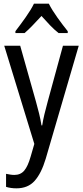

<svg xmlns="http://www.w3.org/2000/svg" viewBox="-20 -786 452 1046"><path d="M3 -537H90L176 -232Q185 -200 193 -167.5Q201 -135 206 -103H210Q214 -130 222 -163.5Q230 -197 240 -233L323 -537H409L229 79Q205 159 168.5 199.5Q132 240 70 240Q54 240 40 238Q26 236 13 232V161Q23 163 35 165Q47 167 58 167Q92 167 112 143.5Q132 120 147 67L167 -2ZM246 -766Q263 -732 293 -690Q323 -648 349 -616V-606H299Q276 -624 253 -648Q230 -672 206 -699Q181 -672 157.5 -647.5Q134 -623 114 -606H64V-616Q91 -651 120 -692Q149 -733 165 -766Z"/></svg>

Font: Noto Sans Thai Cond
Style: Regular
Weight: 400
Width: 3
Designer: Monotype Design Team
Foundry: Monotype Imaging Inc.
Version: Version 2.002; ttfautohint (v1.8.4.7-5d5b)